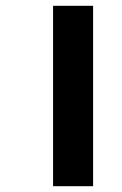

<svg xmlns="http://www.w3.org/2000/svg" viewBox="-20 -642 422 662"><path d="M163 0H301V-622H163Z"/></svg>

Font: Noto Sans Gurmukhi Condensed ExtraBold
Style: Regular
Weight: 800
Width: 3
Designer: Jelle Bosma - Monotype Design Team
Foundry: Monotype Imaging Inc.
Version: Version 2.004